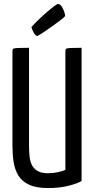

<svg xmlns="http://www.w3.org/2000/svg" viewBox="-20 -942 477 972"><path d="M223 10Q163 10 127 -7Q91 -24 73 -53.5Q55 -83 49 -122Q43 -161 43 -204V-683Q43 -692 47 -695Q51 -698 68 -699Q85 -700 127 -700V-202Q127 -172 130 -146.5Q133 -121 143.5 -103Q154 -85 173 -75Q192 -65 223 -65Q250 -65 274 -70.5Q298 -76 311 -82V-683Q311 -692 315 -695Q319 -698 336 -699Q353 -700 393 -700V-26Q375 -14 329 -2Q283 10 223 10ZM170 -760Q161 -760 154 -771Q147 -782 143 -793.5Q139 -805 139 -805Q156 -824 177.5 -844.5Q199 -865 220 -883Q241 -901 255.5 -911.5Q270 -922 273 -922Q287 -922 297.5 -900.5Q308 -879 310 -861Q305 -854 287 -840.5Q269 -827 247 -811Q225 -795 204 -781Q183 -767 170 -760Z"/></svg>

Font: Yanone Kaffeesatz
Style: Regular
Weight: 400
Designer: Yanone (Cyrillic: Daniel Pouzeot, Huerta Tipografica, and Cyreal)
Foundry: Yanone
Version: Version 2.003